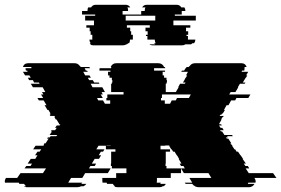

<svg xmlns="http://www.w3.org/2000/svg" viewBox="-74 -785 1179 805"><path d="M993 -39 994 -37Q998 -31 998 -24Q998 -21 997 -19H967L965 -14H993Q989 -7 984 -4H983Q978 0 970 0H760Q751 0 743 -4H744Q736 -8 732 -14H705L702 -17L701 -19H732L720 -39H812L800 -59H697L685 -79H701L695 -89H685L679 -99H687L675 -119H677L668 -134H667L658 -149H652L646 -159H644L635 -174H636V-175H619V-174H599V-159H639V-149H621V-99H620V-89H624V-79H685V-59H642V-39H584V-27Q584 -22 583 -19H600L598 -14H621Q618 -7 611 -4H608Q603 0 594 0H419Q410 0 405 -4H408Q403 -7 399 -14H375L373 -19H356Q356 -21 355.5 -23Q355 -25 355 -27V-39H413V-59H456V-79H395V-89H391V-99H392V-149H410V-159H370V-174H339L330 -159H364L358 -149H349L340 -134H350L341 -119H323L311 -99H329L323 -89H305L299 -79H390L378 -59H283L271 -39H224L212 -19H271L269 -17Q269 -16 267 -14H288Q284 -8 276 -4H266Q258 0 249 0H39Q31 0 26 -4H36Q31 -7 27 -14H7Q5 -18 5 -19H-53Q-54 -21 -54 -24Q-54 -31 -50 -37L-49 -39H-2L12 -59H106L119 -79H29L36 -89H54L60 -99H42L55 -119H74L83 -134H73L83 -149H92L99 -159H65L75 -174H108L111 -179H109L112 -184H117L130 -204H123L127 -209H135L138 -214H162L166 -219H134L144 -234H139L142 -239H157L164 -249H157L164 -259H176L179 -264H172L174 -266L163 -284H160L154 -294H157L154 -299H137L134 -304H138L135 -309H138L129 -324H125L113 -344H121L109 -364H89L83 -374H107L98 -389H108L102 -399H116L105 -419H64L55 -434H92L89 -439H69L64 -449H48L43 -459H55L49 -469H31L24 -481Q24 -482 22 -484H42Q40 -486 40 -489H35Q33 -493 33 -496Q33 -498 34 -499H57Q57 -502 58 -504H22Q27 -520 45 -520H237Q249 -520 255.5 -514Q262 -508 265 -504H301V-503L304 -499H281L286 -489H291L294 -484H275L283 -469H301L307 -459H294L300 -449H315L321 -439H340L343 -434H306L314 -419H355L366 -399H352L357 -389H348L357 -374H333L338 -364H358L366 -350H388V-364H372V-374H376V-389H444V-399H392V-434H395V-439H397V-449H395V-459H385V-469H379V-484H389V-489H343V-493Q343 -497 344 -499H391L393 -504H390Q397 -520 414 -520H589Q607 -520 614 -504H617Q619 -500 619 -499H572V-489H618V-484H608V-469H614V-459H624V-449H626V-439H624V-434H621V-399H663L675 -419H673L681 -434H701L704 -439H693L699 -449L704 -459H705L711 -469H706L714 -484H686L689 -489H698L704 -499H705L708 -503V-504H717Q720 -508 726.5 -514Q733 -520 746 -520H938Q955 -520 960 -504H951Q952 -502 952 -499H951V-496Q951 -491 950 -489H941Q939 -485 939 -484H967Q965 -482 965 -481L958 -469H963L957 -459H956L944 -439H955L952 -434H932L923 -419H925L913 -399H893L887 -389H976L967 -374H917L912 -364H895L884 -344H876L865 -324H869L860 -309H857L854 -304H850L847 -299H864L861 -294H859L853 -284H855L845 -266L846 -264H853L856 -259H844L851 -249H858L864 -239H849L852 -234H857L867 -219H899L902 -214H878L881 -209H873L877 -204H883L896 -184H892L895 -179H897L901 -174H899L909 -159H912L918 -149H924L934 -134H935L945 -119H943L957 -99H948L955 -89H965L971 -79H956L969 -59H1071L1085 -39ZM601 -374V-364H617V-350H639L646 -364H663L668 -374H718L726 -389H605V-374ZM372 -174H390V-175H373ZM747 -699H653V-679H724V-669H706V-654H715V-639H708V-634H714V-619H745V-618Q745 -611 740 -604H733Q729 -600 727 -599H703Q698 -595 690 -595H566Q557 -595 553 -599H577Q574 -601 572 -604H579Q575 -609 575 -618V-619H544V-634H538V-639H545V-654H536V-669H554V-679H458V-669H472V-654H476V-639H483V-619H471V-618Q471 -609 467 -604H463Q462 -603 461 -601.5Q460 -600 458 -599H455Q450 -595 441 -595H317Q309 -595 304 -599H307Q304 -601 302 -604H306Q301 -611 301 -618V-619H313V-639H306V-654H302V-669H288V-679H320V-699H283V-719H325V-724H270V-739H293V-742Q293 -750 296 -754H308Q314 -765 328 -765H452Q466 -765 472 -754H460Q463 -750 463 -742V-739H440V-724H518V-739H533V-742Q533 -750 536 -754H522Q528 -765 542 -765H666Q680 -765 686 -754H699Q703 -748 703 -742V-739H688V-724H659V-719H747ZM577 -699V-719H453V-699Z"/></svg>

Font: Rubik Glitch
Style: Regular
Weight: 400
Designer: Hubert and Fischer, NaN
Foundry: Hubert and Fischer, NaN
Version: Version 2.200